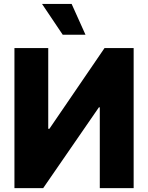

<svg xmlns="http://www.w3.org/2000/svg" viewBox="-20 -977 769 997"><path d="M55 -727.3V0H204.2L493.6 -419.7H498.2V0H674V-727.3H522.7L236.5 -308.2H230.5V-727.3ZM424 -796.5H305.8L198.2 -956.7H351.9Z"/></svg>

Font: Inter UI Extra Bold
Style: Regular
Weight: 800
Designer: Rasmus Andersson
Foundry: rsms
Version: 3.2;8d6f07862